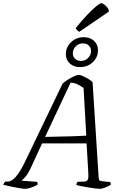

<svg xmlns="http://www.w3.org/2000/svg" viewBox="-47 -1193 781 1213"><path d="M113 0Q103 0 78 -4Q53 -8 24.5 -14Q-4 -20 -27 -26Q-25 -31 -20.5 -37.5Q-16 -44 -12 -46H3Q51 -46 111 -171L349 -666Q363 -678 383 -690.5Q403 -703 422 -711.5Q441 -720 450 -720Q460 -720 477.5 -712Q495 -704 512.5 -693.5Q530 -683 538 -673L576 -73Q578 -59 580.5 -54.5Q583 -50 597 -48L649 -43Q651 -42 652 -35.5Q653 -29 653 -26Q639 -16 617.5 -8Q596 0 585 0Q575 0 554.5 -2.5Q534 -5 510 -9Q486 -13 466 -17Q446 -21 435 -24Q437 -39 445 -45H460Q481 -45 492.5 -47Q504 -49 508.5 -60Q513 -71 511 -97L500 -287H219L144 -125Q129 -94 113 -75.5Q97 -57 88 -52L187 -44Q189 -42 190.5 -37.5Q192 -33 190 -26Q173 -16 150 -8Q127 0 113 0ZM238 -328Q327 -330 389 -331.5Q451 -333 498 -336L481 -637Q465 -649 444 -659.5Q423 -670 399 -671ZM459 -769Q420 -769 394.5 -791.5Q369 -814 369 -851Q369 -895 402 -926.5Q435 -958 481 -958Q522 -958 547 -935Q572 -912 572 -875Q572 -831 539 -800Q506 -769 459 -769ZM464 -808Q491 -808 509.5 -826.5Q528 -845 528 -871Q528 -892 514 -905.5Q500 -919 477 -919Q451 -919 432 -900.5Q413 -882 413 -856Q413 -835 427.5 -821.5Q442 -808 464 -808ZM454 -992Q448 -995 440 -1002.5Q432 -1010 431 -1015Q469 -1062 502.5 -1097.5Q536 -1133 560.5 -1153Q585 -1173 593 -1173Q600 -1173 611 -1165Q622 -1157 631.5 -1145Q641 -1133 641 -1120Z"/></svg>

Font: Texturina Thin
Style: Italic
Weight: 100
Italic angle: -11°
Designer: Guillermo Torres Carreño
Foundry: Omnibus-Type
Version: Version 1.002; ttfautohint (v1.8.3)